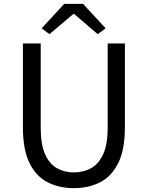

<svg xmlns="http://www.w3.org/2000/svg" viewBox="-20 -957 761 990"><path d="M360.8 13.2Q286.1 13.2 226.6 -16.6Q167 -46.4 132.6 -115.5Q98.1 -184.6 98.1 -301.8V-732.9H189.9V-299.8Q189.9 -211.9 212.6 -161.4Q235.4 -110.8 274.2 -89.4Q313 -67.9 360.8 -67.9Q409.7 -67.9 449 -89.4Q488.3 -110.8 511.7 -161.4Q535.2 -211.9 535.2 -299.8V-732.9H624V-301.8Q624 -184.6 589.4 -115.5Q554.7 -46.4 495.1 -16.6Q435.5 13.2 360.8 13.2ZM234.9 -780.8 194.8 -811 311 -937H408.2L524.9 -811L483.9 -780.8L362.8 -884.8H357.9Z"/></svg>

Font: Source Han Sans CN
Style: Regular
Weight: 400
Designer: Ryoko NISHIZUKA  (kana, bopomofo & ideographs); Paul D. Hunt (Latin, Greek & Cyrillic); Sandoll Communications , Soo-you
Foundry: Adobe
Version: Version 2.004;hotconv 1.0.118;makeotfexe 2.5.65603